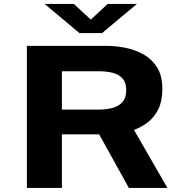

<svg xmlns="http://www.w3.org/2000/svg" viewBox="-20 -926 915 946"><path d="M112.5 0V-700H507Q546 -700 593 -691.5Q640 -683 682.8 -660.2Q725.5 -637.5 752.8 -595.8Q780 -554 780 -487.5Q780 -429 760.5 -389Q741 -349 709.2 -324.2Q677.5 -299.5 640 -286L805 0H615L468.5 -264H285V0ZM285 -386H467.5Q502.5 -386 533.2 -394Q564 -402 583 -422.8Q602 -443.5 602 -481Q602 -519 583.5 -539.5Q565 -560 534.2 -567.5Q503.5 -575 467 -575H285ZM200 -906.5H344L427.5 -829.5L510.5 -906.5H654.5L483 -763H371.5Z"/></svg>

Font: Trispace SemiExpanded
Style: Bold
Weight: 700
Width: 6
Designer: Tyler Finck
Foundry: Etcetera Type Company
Version: Version 1.210; ttfautohint (v1.8.3)